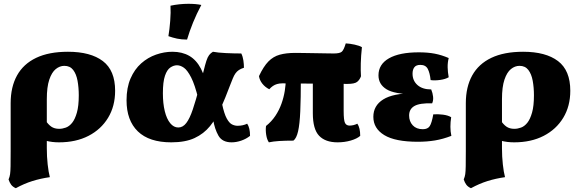

<svg xmlns="http://www.w3.org/2000/svg" viewBox="-20 -739 3047 1009"><path d="M337 -467Q456 -467 520.5 -418Q585 -369 585 -262Q585 -181 548 -120Q511 -59 445 -25Q379 9 290 9Q272 9 255 7Q238 5 218 0V-108Q233 -85 249.5 -73.5Q266 -62 291 -62Q308 -62 326 -68.5Q344 -75 359 -93.5Q374 -112 384 -147Q394 -182 394 -238Q394 -279 387.5 -314.5Q381 -350 364.5 -371.5Q348 -393 318 -393Q294 -393 273 -376Q252 -359 239 -320.5Q226 -282 226 -218V40Q226 84 230.5 125Q235 166 242 192Q193 199 150 212.5Q107 226 63 250Q47 243 38.5 231.5Q30 220 25 204Q31 190 33 176Q35 162 35.5 134.5Q36 107 36 55V-197Q36 -282 69.5 -342.5Q103 -403 170 -435Q237 -467 337 -467Z M880 9Q764 9 704.5 -48.5Q645 -106 645 -212Q645 -278 666 -326.5Q687 -375 722 -406Q757 -437 800 -452Q843 -467 886 -467Q937 -467 974.5 -445.5Q1012 -424 1036 -378Q1060 -332 1072 -258L1022 -220Q1004 -294 984.5 -332Q965 -370 946.5 -383Q928 -396 910 -396Q893 -396 875.5 -384.5Q858 -373 847 -341Q836 -309 836 -249Q836 -195 846 -154.5Q856 -114 874.5 -91.5Q893 -69 917 -69Q941 -69 959 -92.5Q977 -116 993 -163.5Q1009 -211 1028 -282Q1042 -333 1050 -366Q1058 -399 1064.5 -419Q1071 -439 1079 -449.5Q1087 -460 1099 -467Q1125 -462 1167.5 -460Q1210 -458 1248 -458Q1256 -442 1259 -421.5Q1262 -401 1262 -383Q1246 -378 1235.5 -371Q1225 -364 1217.5 -353.5Q1210 -343 1203.5 -327Q1197 -311 1188 -288Q1164 -224 1140 -170Q1116 -116 1083.5 -76Q1051 -36 1002.5 -13.5Q954 9 880 9ZM1197 9Q1148 9 1128 -26Q1108 -61 1100 -111L1147 -193Q1158 -141 1171.5 -116.5Q1185 -92 1199.5 -85Q1214 -78 1228 -78Q1257 -78 1279 -89Q1294 -67 1294 -25Q1274 -9 1248 0Q1222 9 1197 9ZM963 -531Q934 -531 910.5 -536Q887 -541 865 -549Q871 -584 874.5 -629Q878 -674 876 -709Q899 -714 923 -716.5Q947 -719 970 -719Q1010 -719 1038 -713Q1013 -666 994.5 -620.5Q976 -575 963 -531Z M1395 -270Q1373 -281 1358.5 -299.5Q1344 -318 1341 -339Q1365 -390 1390.5 -416Q1416 -442 1450 -451.5Q1484 -461 1532 -461Q1546 -461 1575 -460.5Q1604 -460 1637 -459.5Q1670 -459 1697 -458.5Q1724 -458 1734 -458Q1766 -458 1776.5 -467.5Q1787 -477 1797 -511Q1818 -510 1843.5 -504.5Q1869 -499 1882 -491Q1877 -446 1876 -406.5Q1875 -367 1877 -338Q1870 -319 1856.5 -308.5Q1843 -298 1805 -298Q1719 -298 1628.5 -299.5Q1538 -301 1464 -301Q1449 -301 1436.5 -297.5Q1424 -294 1414 -287Q1404 -280 1395 -270ZM1393 9Q1383 -5 1379 -30Q1375 -55 1378 -77Q1407 -100 1427 -130Q1447 -160 1459 -193.5Q1471 -227 1476.5 -261Q1482 -295 1482 -326L1561 -325Q1561 -222 1558 -154Q1555 -86 1546.5 -49Q1538 -12 1522 0Q1479 0 1447.5 2Q1416 4 1393 9ZM1754 9Q1690 9 1657 -25.5Q1624 -60 1624 -144V-324H1786V-156Q1786 -107 1793 -93Q1800 -79 1817 -79Q1838 -79 1858 -89Q1873 -67 1873 -25Q1856 -10 1823.5 -0.5Q1791 9 1754 9Z M2176 6Q2057 6 1999.5 -29Q1942 -64 1942 -125Q1942 -184 1994 -216.5Q2046 -249 2153 -249V-244Q2053 -244 2011 -270Q1969 -296 1969 -343Q1969 -401 2024 -432.5Q2079 -464 2181 -464Q2228 -464 2264.5 -457Q2301 -450 2338 -434Q2332 -410 2332.5 -385Q2333 -360 2338 -333Q2321 -323 2293.5 -319Q2266 -315 2243 -318Q2239 -356 2228 -377Q2217 -398 2189 -398Q2167 -398 2157.5 -385.5Q2148 -373 2148 -352Q2148 -315 2174 -292Q2200 -269 2246 -269Q2254 -250 2256 -230.5Q2258 -211 2251 -196Q2186 -198 2158 -182Q2130 -166 2130 -132Q2130 -101 2149 -80.5Q2168 -60 2202 -60Q2228 -60 2238.5 -76.5Q2249 -93 2257 -138Q2280 -140 2307.5 -136.5Q2335 -133 2351 -123Q2347 -98 2347 -73Q2347 -48 2352 -25Q2308 -8 2266 -1Q2224 6 2176 6Z M2729 -467Q2848 -467 2912.5 -418Q2977 -369 2977 -262Q2977 -181 2940 -120Q2903 -59 2837 -25Q2771 9 2682 9Q2664 9 2647 7Q2630 5 2610 0V-108Q2625 -85 2641.5 -73.5Q2658 -62 2683 -62Q2700 -62 2718 -68.5Q2736 -75 2751 -93.5Q2766 -112 2776 -147Q2786 -182 2786 -238Q2786 -279 2779.5 -314.5Q2773 -350 2756.5 -371.5Q2740 -393 2710 -393Q2686 -393 2665 -376Q2644 -359 2631 -320.5Q2618 -282 2618 -218V40Q2618 84 2622.5 125Q2627 166 2634 192Q2585 199 2542 212.5Q2499 226 2455 250Q2439 243 2430.5 231.5Q2422 220 2417 204Q2423 190 2425 176Q2427 162 2427.5 134.5Q2428 107 2428 55V-197Q2428 -282 2461.5 -342.5Q2495 -403 2562 -435Q2629 -467 2729 -467Z"/></svg>

Font: Vollkorn Black
Style: Regular
Weight: 900
Designer: Friedrich Althausen
Foundry: Friedrich Althausen
Version: Version 5.000